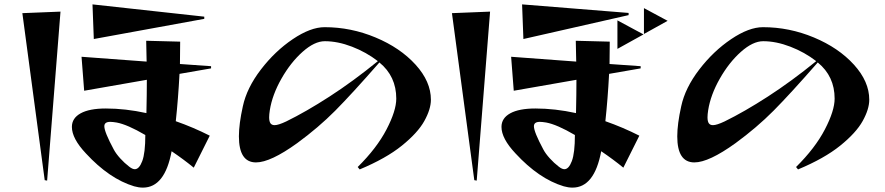

<svg xmlns="http://www.w3.org/2000/svg" viewBox="-20 -792 4040 876"><path d="M592 58Q479 24 372 -92Q308 -160 308 -213Q308 -253 348 -275Q388 -297 463 -297Q552 -297 648 -276Q650 -364 650 -428L364 -378L352 -533L649 -511Q649 -542 647 -606L802 -602Q802 -535 801 -500L943 -490V-480L799 -455Q793 -341 782 -239Q862 -211 937 -173L864 -27Q819 -64 763 -102Q732 64 632 64Q613 64 592 58ZM256 -739 195 32 184 30 82 -732ZM912 -716V-706L408 -614L402 -772ZM499 -110Q509 -91 528.5 -69.5Q548 -48 569 -32Q584 -20 595 -20Q615 -20 629 -57Q643 -94 643 -176Q561 -224 512 -233Q494 -236 483 -236Q456 -236 456 -216Q456 -190 499 -110Z M1788 -342Q1788 -444 1711 -507Q1586 -364 1509.5 -287Q1433 -210 1336 -139Q1214 -51 1148 -51Q1070 -51 1070 -170Q1070 -226 1088 -307Q1106 -391 1170.5 -475Q1235 -559 1316 -613.5Q1397 -668 1461 -668Q1581 -668 1693.5 -621Q1806 -574 1876 -497Q1946 -420 1946 -337Q1946 -294 1916 -240Q1886 -186 1813.5 -127.5Q1741 -69 1621 -19L1612 -30Q1699 -116 1743.5 -201.5Q1788 -287 1788 -342ZM1233 -221Q1250 -221 1286 -238Q1376 -282 1483.5 -351.5Q1591 -421 1704 -513Q1651 -554 1586 -579Q1521 -604 1462 -604Q1415 -604 1360.5 -555.5Q1306 -507 1264 -433Q1222 -359 1211 -289Q1208 -270 1208 -257Q1208 -238 1214 -229.5Q1220 -221 1233 -221Z M2552 58Q2439 24 2332 -92Q2268 -160 2268 -213Q2268 -253 2308 -275Q2348 -297 2423 -297Q2512 -297 2608 -276Q2610 -364 2610 -428L2324 -378L2312 -533L2609 -511Q2609 -542 2607 -606L2762 -602Q2762 -535 2761 -500L2903 -490V-480L2759 -455Q2753 -341 2742 -239Q2822 -211 2897 -173L2824 -27Q2779 -64 2723 -102Q2692 64 2592 64Q2573 64 2552 58ZM2216 -739 2155 32 2144 30 2042 -732ZM2848 -733V-723L2368 -614L2362 -772ZM2459 -110Q2469 -91 2488.5 -69.5Q2508 -48 2529 -32Q2544 -20 2555 -20Q2575 -20 2589 -57Q2603 -94 2603 -176Q2521 -224 2472 -233Q2454 -236 2443 -236Q2416 -236 2416 -216Q2416 -190 2459 -110ZM2797 -699 2916 -635 2797 -569ZM2918 -755 3026 -697 2918 -637Z M3788 -342Q3788 -444 3711 -507Q3586 -364 3509.5 -287Q3433 -210 3336 -139Q3214 -51 3148 -51Q3070 -51 3070 -170Q3070 -226 3088 -307Q3106 -391 3170.5 -475Q3235 -559 3316 -613.5Q3397 -668 3461 -668Q3581 -668 3693.5 -621Q3806 -574 3876 -497Q3946 -420 3946 -337Q3946 -294 3916 -240Q3886 -186 3813.5 -127.5Q3741 -69 3621 -19L3612 -30Q3699 -116 3743.5 -201.5Q3788 -287 3788 -342ZM3233 -221Q3250 -221 3286 -238Q3376 -282 3483.5 -351.5Q3591 -421 3704 -513Q3651 -554 3586 -579Q3521 -604 3462 -604Q3415 -604 3360.5 -555.5Q3306 -507 3264 -433Q3222 -359 3211 -289Q3208 -270 3208 -257Q3208 -238 3214 -229.5Q3220 -221 3233 -221Z"/></svg>

Font: Tiejili SC
Style: Regular
Weight: 400
Designer: Buernia
Foundry: Ershou Xiaoxi Press
Version: Version 1.100